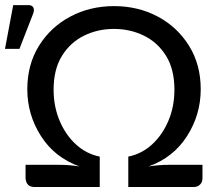

<svg xmlns="http://www.w3.org/2000/svg" viewBox="-54 -750 882 770"><path d="M722.5 0H460.5V-122Q513.5 -132.5 555 -170Q596.5 -207.5 621 -264.8Q645.5 -322 645.5 -390.5Q645.5 -472 612 -526Q578.5 -580 523.2 -607Q468 -634 403 -634Q338 -634 283 -607Q228 -580 194.5 -526Q161 -472 161 -390.5Q161 -322 185.5 -264.8Q210 -207.5 251.5 -170Q293 -132.5 346 -122V0H84.5Q51.5 0 48.5 -34.5V-89H184Q223 -89 265 -82.5Q165.5 -118 110.5 -204Q55.5 -290 55.5 -392Q55.5 -491 102.2 -566.2Q149 -641.5 228 -683.5Q307 -725.5 403.5 -725.5Q500 -725.5 578.8 -683.5Q657.5 -641.5 704.2 -566.2Q751 -491 751 -392Q751 -290 696 -204Q641 -118 541.5 -82.5Q583.5 -89 622.5 -89H758V-34.5Q758 -19.5 748.2 -9.8Q738.5 0 722.5 0ZM24 -554H-34L-1 -729.5H59.5Q81 -729.5 82 -710Q82 -703.5 79 -695.5Z"/></svg>

Font: Verano Sans Medium
Style: Regular
Weight: 500
Designer: Lukasz Dziedzic with Adam Twardoch and Botio Nikoltchev
Foundry: tyPoland Lukasz Dziedzic
Version: Version 3.001;December 28, 2019;FontCreator 12.0.0.2547 64-b